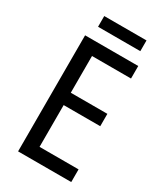

<svg xmlns="http://www.w3.org/2000/svg" viewBox="-210 -938 877 1023"><g transform="rotate(30 228.5 -427.0)"><path d="M117 -854V-788H377V-854ZM407 -78H167V-335H392V-411H167V-637H407V-714H80V0H407Z"/></g></svg>

Font: Noto Sans Display SemiCondensed
Style: Regular
Weight: 400
Width: 4
Designer: Monotype Design team
Foundry: Monotype Imaging Inc.
Version: 1.000